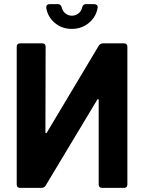

<svg xmlns="http://www.w3.org/2000/svg" viewBox="-20 -910 698 930"><path d="M78 -700H184Q201 -700 201 -683L200 -270Q200 -266 202.5 -265Q205 -264 207 -268L458 -688Q466 -700 478 -700H580Q597 -700 597 -683V-17Q597 0 580 0H475Q458 0 458 -17V-425Q458 -429 455.5 -430Q453 -431 451 -427L201 -11Q194 0 181 0H78Q61 0 61 -17V-683Q61 -700 78 -700ZM204 -872V-874Q204 -890 221 -890H261Q275 -890 279 -874Q283 -856 297 -845Q311 -834 328 -834Q346 -834 360 -845Q374 -856 378 -874Q382 -890 396 -890H436Q444 -890 449 -885.5Q454 -881 453 -873Q446 -829 411 -799.5Q376 -770 328 -770Q280 -770 245.5 -799Q211 -828 204 -872Z"/></svg>

Font: Barlow
Style: Bold
Weight: 700
Designer: Jeremy Tribby
Foundry: Jeremy Tribby
Version: Version 1.101 August 23, 2024